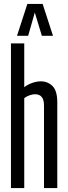

<svg xmlns="http://www.w3.org/2000/svg" viewBox="-20 -962 349 982"><path d="M36 0V-740H104V-516Q122 -530 145 -538Q168 -546 189 -546Q224 -546 248.5 -522Q273 -498 273 -438V0H205V-423Q205 -480 159 -480Q147 -480 131 -474.5Q115 -469 104 -460V0ZM67 -779 120 -942H198L251 -779H194L158 -898L124 -779Z"/></svg>

Font: Georama ExtraCondensed
Style: Regular
Weight: 400
Width: 2
Designer: Jean-Baptiste Levee
Foundry: Production Type
Version: Version 1.000